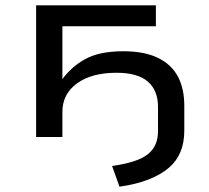

<svg xmlns="http://www.w3.org/2000/svg" viewBox="-20 -516 786 723"><path d="M430 187 402 109Q460 101 498.5 86Q537 71 556 44.5Q575 18 575 -24V-113Q575 -176 536.5 -209Q498 -242 419 -242Q325 -242 270 -202Q215 -162 215 -95V0H116V-496H567V-417H215V-218Q249 -265 302 -294Q355 -323 444 -323Q524 -323 575 -298Q626 -273 650 -227.5Q674 -182 674 -118V-24Q674 21 659.5 56Q645 91 615 116.5Q585 142 539 160Q493 178 430 187Z"/></svg>

Font: Nunito Sans 7pt Expanded
Style: Regular
Weight: 400
Width: 7
Designer: Vernon Adams
Foundry: Vernon Adams
Version: Version 3.101;gftools[0.9.27]